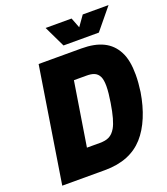

<svg xmlns="http://www.w3.org/2000/svg" viewBox="-157 -989 956 1098"><g transform="rotate(-20 321.5 -440.0)"><path d="M250 -880 312 -751H527L633 -880H476L432 -818L408 -880ZM31 0H291C396 0 473 -33 527 -93C581 -153 618 -244 635 -350C640 -386 643 -420 643 -453C643 -509 635 -558 615 -595C578 -666 509 -700 402 -700H142ZM238 -156 300 -544H376C414 -544 440 -536 454 -506C460 -493 463 -473 463 -449C463 -421 459 -388 453 -350C442 -281 429 -235 413 -207C390 -168 363 -156 316 -156Z"/></g></svg>

Font: Arthouse Owned Black
Style: Italic
Weight: 900
Italic angle: -10°
Designer: Jeremy Tribby
Foundry: Tribby Type
Version: Version 1.000;PS 001.000;hotconv 1.0.88;makeotf.lib2.5.64775